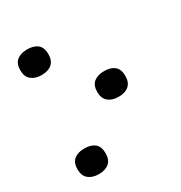

<svg xmlns="http://www.w3.org/2000/svg" viewBox="-177 -861 954 1012"><g transform="rotate(-30 300.0 -355.5)"><path d="M133 -579Q94 -579 70.5 -598.5Q47 -618 47 -657Q47 -698 70.5 -716.5Q94 -735 133 -735Q173 -735 195.5 -716.5Q218 -698 218 -657Q218 -618 195.5 -598.5Q173 -579 133 -579ZM133 24Q94 24 70.5 4.5Q47 -15 47 -54Q47 -95 70.5 -113.5Q94 -132 133 -132Q173 -132 195.5 -113.5Q218 -95 218 -54Q218 -15 195.5 4.5Q173 24 133 24ZM427 -277Q388 -277 364.5 -296.5Q341 -316 341 -355Q341 -396 364.5 -414.5Q388 -433 427 -433Q467 -433 489.5 -414.5Q512 -396 512 -355Q512 -316 489.5 -296.5Q467 -277 427 -277Z"/></g></svg>

Font: Noto Sans Mono
Style: Bold
Weight: 700
Designer: Monotype Design Team
Foundry: Monotype Imaging Inc.
Version: Version 2.014